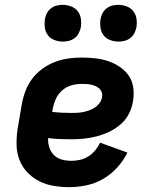

<svg xmlns="http://www.w3.org/2000/svg" viewBox="-20 -766 640 794"><path d="M266 8Q233 8 201 2.5Q169 -3 141.5 -17Q114 -31 92.5 -54Q71 -77 60 -106Q49 -135 48.5 -168Q48 -201 53 -234L70 -334Q75 -362 85 -389Q95 -416 112.5 -439.5Q130 -463 154.5 -481Q179 -499 206.5 -509.5Q234 -520 261.5 -524Q289 -528 317 -528Q345 -528 373 -525Q401 -522 426.5 -513.5Q452 -505 474.5 -490Q497 -475 512 -453.5Q527 -432 531 -404.5Q535 -377 530 -348Q526 -322 513.5 -296.5Q501 -271 479 -252Q457 -233 431.5 -221Q406 -209 379.5 -202Q353 -195 326 -192.5Q299 -190 273 -190Q249 -190 225.5 -191Q202 -192 179 -195Q178 -175 184 -156.5Q190 -138 203.5 -124.5Q217 -111 236 -106Q255 -101 275 -101Q293 -101 311 -105Q329 -109 345 -119Q361 -129 373.5 -144Q386 -159 394 -176L507 -135Q490 -101 464 -72.5Q438 -44 405.5 -25.5Q373 -7 337 0.5Q301 8 266 8ZM273 -299Q285 -299 297.5 -299.5Q310 -300 323 -302.5Q336 -305 348.5 -309.5Q361 -314 372.5 -321.5Q384 -329 392 -340.5Q400 -352 402 -364Q404 -375 401 -384Q398 -393 391 -399.5Q384 -406 375 -410Q366 -414 356.5 -416Q347 -418 337 -418.5Q327 -419 317 -419Q296 -419 275 -413Q254 -407 237 -392Q220 -377 211 -357Q202 -337 198 -316L196 -303Q216 -301 234.5 -300Q253 -299 273 -299ZM470 -594Q452 -594 435 -600.5Q418 -607 408 -620.5Q398 -634 395.5 -652Q393 -670 396 -688Q398 -701 404.5 -712.5Q411 -724 421.5 -732Q432 -740 444.5 -743Q457 -746 469 -746Q487 -746 504 -739.5Q521 -733 531.5 -719.5Q542 -706 544.5 -688Q547 -670 544 -652Q541 -639 535 -627.5Q529 -616 518 -608Q507 -600 494.5 -597Q482 -594 470 -594ZM240 -594Q222 -594 205 -600.5Q188 -607 178 -620.5Q168 -634 165.5 -652Q163 -670 166 -688Q168 -701 174.5 -712.5Q181 -724 191.5 -732Q202 -740 214.5 -743Q227 -746 239 -746Q257 -746 274 -739.5Q291 -733 301.5 -719.5Q312 -706 314.5 -688Q317 -670 314 -652Q311 -639 305 -627.5Q299 -616 288 -608Q277 -600 264.5 -597Q252 -594 240 -594Z"/></svg>

Font: Iosevka Extrabold Extended
Style: Italic
Weight: 800
Width: 7
Italic angle: -9°
Monospace: yes
Designer: Belleve Invis
Foundry: Belleve Invis
Version: Version 32.5.0; ttfautohint (v1.8.4)